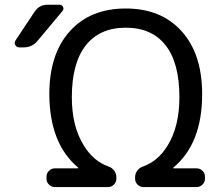

<svg xmlns="http://www.w3.org/2000/svg" viewBox="-20 -800 929 800"><path d="M124 -751Q143.6 -780.3 177.7 -780.3H228.5Q238.3 -780.3 242.7 -771Q247.1 -761.7 240.2 -753.9L135.7 -628.9Q113.3 -602.5 78.1 -602.5H60.5Q48.8 -602.5 43.9 -612.3Q41 -617.2 41 -621.1Q41 -626 44.9 -631.8ZM798.8 -98.6Q813.5 -98.6 823.7 -88.4Q834 -78.1 834 -64.5V-54.7Q834 -41 823.7 -30.8Q813.5 -20.5 798.8 -20.5H578.1Q563.5 -20.5 553.2 -30.8Q543 -41 543 -54.7V-62.5Q543 -77.1 552.2 -89.4Q561.5 -101.6 576.2 -106.4Q638.7 -128.9 677.7 -192.4Q727.5 -272.5 727.5 -394.5Q727.5 -538.1 669.9 -611.3Q612.3 -684.6 503.9 -684.6Q395.5 -684.6 337.4 -610.8Q279.3 -537.1 279.3 -394.5Q279.3 -272.5 330.1 -192.4Q369.1 -128.9 431.6 -106.4Q446.3 -101.6 455.6 -89.4Q464.8 -77.1 464.8 -62.5V-54.7Q464.8 -41 454.6 -30.8Q444.3 -20.5 429.7 -20.5H209Q194.3 -20.5 184.1 -30.8Q173.8 -41 173.8 -54.7V-64.5Q173.8 -78.1 184.1 -88.4Q194.3 -98.6 209 -98.6H304.7Q305.7 -98.6 305.7 -99.6Q305.7 -100.6 305.7 -101.6Q186.5 -201.2 185.5 -407.2Q185.5 -575.2 271 -669.9Q356.4 -764.6 503.9 -764.6Q651.4 -764.6 736.8 -669.9Q822.3 -575.2 822.3 -407.2Q822.3 -201.2 702.1 -101.6Q702.1 -100.6 702.1 -99.6Q702.1 -98.6 703.1 -98.6Z"/></svg>

Font: Gen Jyuu GothicL Regular
Style: Regular
Weight: 400
Designer: [Source Han Sans]
Ryoko NISHIZUKA  (kana & ideographs); Paul D. Hunt (Latin, Greek & Cyrillic); Wenlong ZHANG  (bopomofo
Version: Version 1.002.20150607